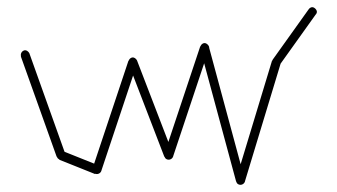

<svg xmlns="http://www.w3.org/2000/svg" viewBox="-20 -513 940 535"><path d="M38 -360Q38 -357 39.5 -354Q41 -351 44 -349.5Q47 -348 50 -348Q53 -348 56 -349.5Q59 -351 61 -354Q63 -357 63 -360Q63 -363 61 -366Q59 -369 56 -371Q53 -373 50 -373Q47 -373 44 -371Q41 -369 39.5 -366Q38 -363 38 -360Z M62 -364 38 -356 138 -76 162 -84Z M138 -80Q138 -77 139.5 -74Q141 -71 144 -69.5Q147 -68 150 -68Q153 -68 156 -69.5Q159 -71 161 -74Q163 -77 163 -80Q163 -83 161 -86Q159 -89 156 -91Q153 -93 150 -93Q147 -93 144 -91Q141 -89 139.5 -86Q138 -83 138 -80Z M155 -92 145 -68 245 -28 255 -52Z M238 -40Q238 -37 239.5 -34Q241 -31 244 -29.5Q247 -28 250 -28Q253 -28 256 -29.5Q259 -31 261 -34Q263 -37 263 -40Q263 -43 261 -46Q259 -49 256 -51Q253 -53 250 -53Q247 -53 244 -51Q241 -49 239.5 -46Q238 -43 238 -40Z M238 -44 262 -36 362 -336 338 -344Z M338 -340Q338 -337 339.5 -334Q341 -331 344 -329.5Q347 -328 350 -328Q353 -328 356 -329.5Q359 -331 361 -334Q363 -337 363 -340Q363 -343 361 -346Q359 -349 356 -351Q353 -353 350 -353Q347 -353 344 -351Q341 -349 339.5 -346Q338 -343 338 -340Z M362 -344 338 -336 438 -76 462 -84Z M438 -80Q438 -77 439.5 -74Q441 -71 444 -69.5Q447 -68 450 -68Q453 -68 456 -69.5Q459 -71 461 -74Q463 -77 463 -80Q463 -83 461 -86Q459 -89 456 -91Q453 -93 450 -93Q447 -93 444 -91Q441 -89 439.5 -86Q438 -83 438 -80Z M438 -84 462 -76 562 -376 538 -384Z M538 -380Q538 -377 539.5 -374Q541 -371 544 -369.5Q547 -368 550 -368Q553 -368 556 -369.5Q559 -371 561 -374Q563 -377 563 -380Q563 -383 561 -386Q559 -389 556 -391Q553 -393 550 -393Q547 -393 544 -391Q541 -389 539.5 -386Q538 -383 538 -380Z M562 -383 538 -377 638 -7 662 -13Z M638 -10Q638 -7 639.5 -4Q641 -1 644 0.5Q647 2 650 2Q653 2 656 0.5Q659 -1 661 -4Q663 -7 663 -10Q663 -13 661 -16Q659 -19 656 -21Q653 -23 650 -23Q647 -23 644 -21Q641 -19 639.5 -16Q638 -13 638 -10Z M638 -14 662 -6 762 -336 738 -344Z M738 -340Q738 -337 739.5 -334Q741 -331 744 -329.5Q747 -328 750 -328Q753 -328 756 -329.5Q759 -331 761 -334Q763 -337 763 -340Q763 -343 761 -346Q759 -349 756 -351Q753 -353 750 -353Q747 -353 744 -351Q741 -349 739.5 -346Q738 -343 738 -340Z M740 -347 760 -333 860 -473 840 -487Z M838 -480Q838 -477 839.5 -474Q841 -471 844 -469.5Q847 -468 850 -468Q853 -468 856 -469.5Q859 -471 861 -474Q863 -477 863 -480Q863 -483 861 -486Q859 -489 856 -491Q853 -493 850 -493Q847 -493 844 -491Q841 -489 839.5 -486Q838 -483 838 -480Z"/></svg>

Font: Linefont Thin
Style: Regular
Weight: 100
Monospace: yes
Version: Version 3.002;gftools[0.9.33]